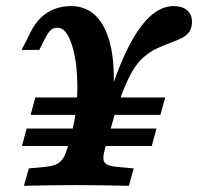

<svg xmlns="http://www.w3.org/2000/svg" viewBox="-20 -602 642 622"><path d="M57.4 0 73.5 -56.5 121.8 -60.9Q147.4 -63.3 161.3 -69.3Q175.1 -75.3 183.7 -88Q192.3 -100.7 199.2 -125.8L210.5 -166.1Q230.6 -238 230.6 -319.6Q230.6 -401.2 212.9 -456.7Q195.2 -512.1 166.9 -512.1Q152.4 -512.1 144 -504Q135.5 -496 123.4 -472.6L107.3 -440.3H50L79.8 -499.2Q94 -527.5 113.9 -546Q133.9 -564.6 158 -573.4Q182.2 -582.3 210.4 -582.3Q264.7 -582.3 298.7 -541.5Q332.6 -500.8 343.6 -425Q354.6 -349.2 342 -246L316.2 -233.9Q350.4 -353.4 386.8 -430.5Q423.2 -507.5 461.9 -544.9Q500.6 -582.3 542.3 -582.3Q570.4 -582.3 586.1 -568.8Q601.9 -555.3 601.9 -531.2Q601.9 -511.5 593.2 -499.2Q584.6 -487 570.9 -479.8Q557.2 -472.6 532.7 -463.5Q505.6 -453.4 486.2 -444.1Q466.7 -434.8 446.5 -417.7Q426.2 -400.6 410.2 -373.7Q394.8 -348.3 376.1 -300.8Q357.4 -253.3 343.6 -203.2L321.8 -125.8Q314.1 -100.7 314.9 -88Q315.6 -75.3 325.8 -69.5Q336 -63.6 360.8 -61.2L413.2 -56.5L397.5 0Q298.8 -2.4 225.4 -2.4H225.4H223.6Q153.3 -2.4 57.4 0ZM66.3 -185.5H486.9L471.6 -129H51ZM94.5 -286.3H285L280.4 -229.8H79.2ZM342.4 -286.3H515.1L499.8 -229.8H321.6Z"/></svg>

Font: Playfair Micro SmCond SmLight
Style: Italic
Weight: 360
Width: 4
Italic angle: -15.6°
Designer: Claus Eggers Sørensen
Foundry: Claus Eggers Sørensen
Version: Version 2.203;Glyphs 3.3 (3326)